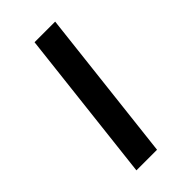

<svg xmlns="http://www.w3.org/2000/svg" viewBox="-172 -564 611 611"><g transform="rotate(-45 133.0 -259.0)"><path d="M115.7 -517.6H208.5L149.4 0H56.6Z"/></g></svg>

Font: Proza Libre
Style: Italic
Weight: 400
Designer: Jasper de Waard
Foundry: Jasper de Waard
Version: Version 1.000; ttfautohint (v1.4.1.8-43bc)